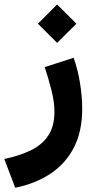

<svg xmlns="http://www.w3.org/2000/svg" viewBox="-46 -589 434 875"><path d="M214.4 -568.8 302.2 -481 214.4 -393.6 127 -481ZM23.4 266.6 -26.4 135.7Q44.4 120.6 95.5 95.5Q146.5 70.3 174.3 28.3Q202.1 -13.7 202.1 -80.1Q202.1 -124.5 188 -179.9Q173.8 -235.4 157.7 -283.2L289.6 -325.7Q308.6 -272.5 318.6 -210.9Q328.6 -149.4 328.6 -92.8Q328.6 9.8 290.8 83.3Q252.9 156.7 184.3 202.4Q115.7 248 23.4 266.6Z"/></svg>

Font: Vazirmatn FD ExtraBold
Style: Regular
Weight: 800
Designer: Saber Rastikerdar
Foundry: Saber Rastikerdar
Version: Version 33.003